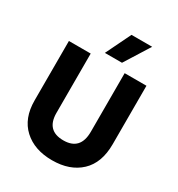

<svg xmlns="http://www.w3.org/2000/svg" viewBox="-210 -1031 1087 1175"><g transform="rotate(30 334.0 -444.0)"><path d="M408 -721H287L373 -898H519ZM608 -261Q608 -129 534 -59.5Q460 10 335 10Q210 10 135 -59Q60 -128 60 -254V-674H214V-255Q214 -130 334 -130Q454 -130 454 -260V-674H608Z"/></g></svg>

Font: Hind Kochi
Style: Bold
Weight: 700
Designer: Dhruvi Tolia
Foundry: Indian Type Foundry
Version: Version 0.702;PS 1.0;hotconv 1.0.81;makeotf.lib2.5.63406